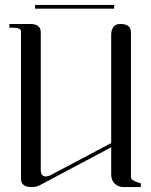

<svg xmlns="http://www.w3.org/2000/svg" viewBox="-20 -757 612 777"><path d="M122 -737H442V-722H122ZM65 -630Q65 -645 31 -645H18V-660H102Q145 -660 145 -626V-70Q145 -43 165 -43Q177 -43 192 -52L430 -178V-618Q430 -634 438.5 -647Q447 -660 467 -660Q510 -660 510 -626V-40Q510 -36 512.5 -32.5Q515 -29 521 -26Q527 -23 530.5 -21.5Q534 -20 541.5 -17.5Q549 -15 550 -15V0H480Q458 0 444 -14Q430 -28 430 -50V-161L144 -9Q129 0 107 0Q65 0 65 -34Z"/></svg>

Font: kawoszeh
Style: Medium
Weight: 500
Version: Version 000.030